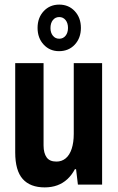

<svg xmlns="http://www.w3.org/2000/svg" viewBox="-20 -801 513 833"><path d="M174 12Q111 12 78.5 -24.5Q46 -61 46 -140V-527H169V-170Q169 -153 172.5 -140Q176 -127 182.5 -118Q189 -109 199.5 -104.5Q210 -100 225 -100Q248 -100 265 -114Q282 -128 291 -155.5Q300 -183 300 -220V-527H423V0H318L310 -67H305Q291 -41 272 -23.5Q253 -6 228.5 3Q204 12 174 12ZM236 -579Q196 -579 169.5 -607.5Q143 -636 143 -680Q143 -724 169.5 -752.5Q196 -781 237 -781Q278 -781 304.5 -752.5Q331 -724 331 -680Q331 -636 304.5 -607.5Q278 -579 236 -579ZM237 -633Q254 -633 264.5 -646Q275 -659 275 -680Q275 -701 264.5 -714Q254 -727 237 -727Q220 -727 209.5 -714Q199 -701 199 -679Q199 -659 209.5 -646Q220 -633 237 -633Z"/></svg>

Font: Archivo Condensed
Style: Bold
Weight: 700
Width: 3
Designer: Hector Gatti
Foundry: Omnibus-Type
Version: Version 2.001